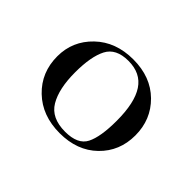

<svg xmlns="http://www.w3.org/2000/svg" viewBox="-71 -738 473 473"><g transform="rotate(45 166.0 -501.5)"><path d="M29 -503Q29 -556 67.5 -593Q106 -630 167 -630Q228 -630 265.5 -593Q303 -556 303 -501Q303 -446 265.5 -409.5Q228 -373 167 -373Q106 -373 67.5 -410Q29 -447 29 -503ZM245 -494Q245 -557 224.5 -588Q204 -619 161 -619Q118 -619 103 -590Q88 -561 88 -506Q88 -449 107 -417Q126 -385 174 -385Q218 -385 231.5 -411.5Q245 -438 245 -494Z"/></g></svg>

Font: Cormorant SC
Style: Regular
Weight: 400
Designer: Christian Thalmann (Catharsis Fonts)
Foundry: Catharsis Fonts
Version: Version 4.000